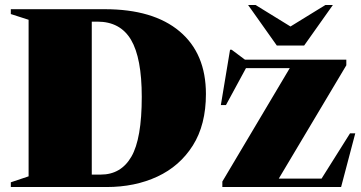

<svg xmlns="http://www.w3.org/2000/svg" viewBox="-20 -752 1450 772"><path d="M23.5 0V-19L95 -43V-672.5L23.5 -695.5V-715H401.5Q596 -715 702 -626Q808 -537 808 -374Q808 -250.5 755.5 -167.2Q703 -84 612.8 -42Q522.5 0 408.5 0ZM550 -362.5Q550 -519 506.8 -592Q463.5 -665 371.5 -665H349V-50H385Q466.5 -50 508.2 -122Q550 -194 550 -362.5ZM874 0V-22L1145 -478H969L888.5 -329.5H868L905 -552H911.5L965 -512H1372.5V-489.5L1101 -34H1273L1387.5 -216H1408.5L1351.5 0ZM1318.5 -732 1203 -569H1093L977.5 -732H1007.5L1148 -645.5L1288.5 -732Z"/></svg>

Font: Newsreader Display ExtraBold
Style: Regular
Weight: 800
Designer: Hugues Gentile
Foundry: Production Type
Version: Version 1.001